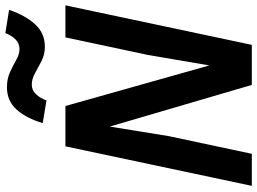

<svg xmlns="http://www.w3.org/2000/svg" viewBox="-142 -821 963 719"><g transform="rotate(-90 339.5 -461.5)"><path d="M3 0 151 -698H302L454 -159L493 -388L559 -698H679L531 0H381L225 -532L189 -310L123 0ZM323 -769 238 -783Q256 -844 288.5 -880.5Q321 -917 372 -917Q404 -917 429 -905.5Q454 -894 475 -882Q496 -870 515 -870Q537 -870 552 -885.5Q567 -901 575 -923L662 -909Q642 -849 608.5 -812Q575 -775 524 -775Q495 -775 470.5 -787.5Q446 -800 424.5 -812Q403 -824 382 -824Q361 -824 346 -808Q331 -792 323 -769Z"/></g></svg>

Font: Azeret Mono Thin Medium
Style: Italic
Weight: 500
Italic angle: -12°
Version: Version 1.002